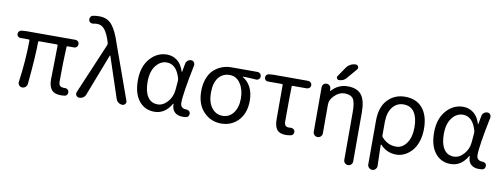

<svg xmlns="http://www.w3.org/2000/svg" viewBox="-75 -1237 4904 1867"><g transform="rotate(10 2377.5 -304.0)"><path d="M541 12.7Q479.5 12.7 451.2 -21Q422.9 -54.7 422.9 -122.1Q422.9 -148.4 425.8 -272.5Q428.7 -396.5 428.7 -458Q428.7 -467.8 418.9 -467.8H246.1Q236.3 -467.8 236.3 -458Q235.4 -312.5 209 -41Q207 -21.5 192.4 -8.8Q178.7 2.9 161.1 2.9Q159.2 2.9 158.2 2.9Q139.6 2 127.9 -12.7Q118.2 -24.4 118.2 -39.1Q118.2 -42 119.1 -45.9Q149.4 -260.7 150.4 -458Q150.4 -467.8 140.6 -467.8H59.6Q45.9 -467.8 35.6 -478Q25.4 -488.3 25.4 -502.9Q25.4 -517.6 35.2 -528.3Q44.9 -539.1 59.6 -540L102.5 -543H589.8Q605.5 -543 616.2 -532.2Q627 -521.5 627 -505.9Q627 -490.2 616.2 -479Q605.5 -467.8 589.8 -467.8H526.4Q516.6 -467.8 516.6 -458Q508.8 -317.4 508.8 -116.2Q508.8 -87.9 521.5 -75.7Q534.2 -63.5 559.6 -63.5Q564.5 -63.5 569.3 -63.5Q584 -64.5 595.7 -56.2Q607.4 -47.9 610.4 -33.2Q612.3 -18.6 604.5 -5.4Q596.7 7.8 582 9.8Q563.5 12.7 541 12.7Z M786.1 -36.1Q778.3 -16.6 759.8 -4.9Q744.1 4.9 726.6 4.9Q722.7 4.9 719.7 4.9Q702.1 2.9 692.4 -12.7Q687.5 -21.5 687.5 -30.3Q687.5 -38.1 690.4 -44.9L903.3 -546.9Q907.2 -555.7 904.3 -565.4L901.4 -578.1Q877 -656.2 846.7 -694.3Q816.4 -732.4 771.5 -732.4Q753.9 -732.4 738.3 -728.5Q722.7 -724.6 708.5 -731Q694.3 -737.3 689.5 -752Q687.5 -758.8 687.5 -764.6Q687.5 -774.4 692.4 -783.2Q700.2 -798.8 715.8 -802.7Q744.1 -808.6 781.2 -808.6Q859.4 -808.6 905.8 -752.9Q952.1 -697.3 991.2 -574.2L1180.7 -45.9Q1183.6 -39.1 1183.6 -33.2Q1183.6 -23.4 1176.8 -14.6Q1167 0 1148.4 0Q1127 0 1109.4 -12.7Q1091.8 -25.4 1085 -45.9L951.2 -449.2Q950.2 -451.2 948.2 -451.2Q946.3 -451.2 945.3 -449.2Z M1465.8 12.7Q1371.1 12.7 1313.5 -59.1Q1255.9 -130.9 1255.9 -261.7Q1255.9 -396.5 1325.7 -476.6Q1395.5 -556.6 1494.1 -556.6Q1549.8 -556.6 1594.7 -522.5Q1639.6 -488.3 1662.1 -415Q1662.1 -414.1 1663.6 -414.1Q1665 -414.1 1665 -415L1680.7 -499Q1683.6 -517.6 1698.7 -530.3Q1713.9 -543 1733.4 -543Q1751 -543 1761.7 -529.3Q1769.5 -519.5 1769.5 -506.8Q1769.5 -502.9 1769.5 -499Q1710 -210 1710 -119.1Q1710 -91.8 1725.1 -77.6Q1740.2 -63.5 1763.7 -63.5Q1765.6 -63.5 1766.6 -63.5Q1781.2 -63.5 1793.5 -56.2Q1805.7 -48.8 1807.6 -35.2Q1808.6 -31.2 1808.6 -26.4Q1808.6 -16.6 1803.7 -6.8Q1795.9 6.8 1781.2 9.8Q1764.6 12.7 1745.1 12.7Q1695.3 12.7 1666.5 -14.2Q1637.7 -41 1637.7 -94.7Q1637.7 -96.7 1635.7 -96.7Q1633.8 -96.7 1632.8 -95.7Q1571.3 12.7 1465.8 12.7ZM1484.4 -63.5Q1538.1 -63.5 1582.5 -113.3Q1627 -163.1 1632.8 -232.4L1640.6 -325.2Q1640.6 -335 1638.7 -344.7Q1600.6 -480.5 1503.9 -480.5Q1441.4 -480.5 1396.5 -422.9Q1351.6 -365.2 1351.6 -262.7Q1351.6 -168 1386.2 -115.7Q1420.9 -63.5 1484.4 -63.5Z M2125 12.7Q2022.5 12.7 1951.7 -61.5Q1880.9 -135.7 1880.9 -264.6Q1880.9 -334 1901.4 -388.7Q1921.9 -443.4 1957 -476.1Q1992.2 -508.8 2036.1 -525.9Q2080.1 -543 2128.9 -543H2386.7Q2403.3 -543 2414.6 -531.7Q2425.8 -520.5 2425.8 -503.9Q2425.8 -488.3 2414.6 -477.5Q2403.3 -466.8 2387.7 -467.8Q2319.3 -472.7 2256.8 -473.6Q2254.9 -473.6 2254.9 -471.7Q2254.9 -469.7 2256.8 -468.8Q2306.6 -439.5 2334.5 -384.3Q2362.3 -329.1 2362.3 -253.9Q2362.3 -130.9 2294.9 -59.1Q2227.5 12.7 2125 12.7ZM2126 -63.5Q2191.4 -63.5 2232.4 -117.2Q2273.4 -170.9 2273.4 -260.7Q2273.4 -346.7 2233.9 -406.7Q2194.3 -466.8 2127 -466.8Q2059.6 -466.8 2018.1 -415.5Q1976.6 -364.3 1976.6 -264.6Q1976.6 -172.9 2018.1 -118.2Q2059.6 -63.5 2126 -63.5Z M2761.7 12.7Q2702.1 12.7 2676.3 -20.5Q2650.4 -53.7 2650.4 -122.1V-459Q2650.4 -468.8 2640.6 -468.8H2502.9Q2488.3 -468.8 2478.5 -479Q2468.8 -489.3 2468.8 -503.9Q2468.8 -517.6 2478.5 -528.3Q2488.3 -539.1 2502.9 -540L2546.9 -543H2887.7Q2902.3 -543 2913.6 -532.2Q2924.8 -521.5 2924.8 -505.9Q2924.8 -490.2 2913.6 -479.5Q2902.3 -468.8 2887.7 -468.8H2749Q2739.3 -468.8 2739.3 -459Q2736.3 -339.8 2736.3 -116.2Q2736.3 -87.9 2747.6 -75.7Q2758.8 -63.5 2781.2 -63.5Q2790 -63.5 2799.8 -64.5Q2814.5 -65.4 2826.7 -57.6Q2838.9 -49.8 2841.8 -36.1Q2844.7 -20.5 2836.4 -7.8Q2828.1 4.9 2813.5 7.8Q2787.1 12.7 2761.7 12.7Z M3224.6 -731.4Q3240.2 -753.9 3264.6 -767.1Q3289.1 -780.3 3317.4 -780.3Q3334 -780.3 3341.3 -764.2Q3348.6 -748 3337.9 -735.4L3253.9 -636.7Q3225.6 -602.5 3180.7 -602.5Q3167 -602.5 3160.2 -615.2Q3153.3 -627.9 3162.1 -639.6ZM3277.3 -557.6Q3370.1 -557.6 3412.6 -504.4Q3455.1 -451.2 3455.1 -333V152.3Q3455.1 170.9 3442.4 183.6Q3429.7 196.3 3411.1 196.3Q3392.6 196.3 3379.9 183.6Q3367.2 170.9 3367.2 152.3V-323.2Q3367.2 -418 3342.8 -451.2Q3318.4 -484.4 3257.8 -484.4Q3207 -484.4 3162.1 -441.4Q3117.2 -398.4 3117.2 -352.5V-65.4Q3117.2 -46.9 3104 -33.7Q3090.8 -20.5 3072.3 -20.5Q3053.7 -20.5 3040.5 -33.7Q3027.3 -46.9 3027.3 -65.4V-503.9Q3027.3 -522.5 3039.6 -534.7Q3051.8 -546.9 3069.3 -546.9Q3087.9 -546.9 3100.1 -534.7Q3112.3 -522.5 3113.3 -504.9V-486.3Q3113.3 -484.4 3114.7 -483.9Q3116.2 -483.4 3118.2 -484.4Q3184.6 -557.6 3277.3 -557.6Z M3604.5 155.3V-276.4Q3604.5 -410.2 3672.4 -482.4Q3740.2 -554.7 3844.7 -554.7Q3957 -554.7 4017.6 -481.4Q4078.1 -408.2 4078.1 -278.3Q4078.1 -210.9 4059.6 -154.3Q4041 -97.7 4009.3 -61.5Q3977.5 -25.4 3937.5 -5.4Q3897.5 14.6 3854.5 14.6Q3761.7 14.6 3697.3 -54.7Q3695.3 -56.6 3692.9 -55.7Q3690.4 -54.7 3690.4 -52.7Q3696.3 115.2 3696.3 155.3Q3696.3 173.8 3682.6 187.5Q3669.9 201.2 3650.9 201.2Q3631.8 201.2 3618.2 187.5Q3604.5 173.8 3604.5 155.3ZM3838.9 -61.5Q3901.4 -61.5 3942.9 -120.1Q3984.4 -178.7 3984.4 -277.3Q3984.4 -371.1 3949.2 -424.8Q3914.1 -478.5 3840.8 -478.5Q3776.4 -478.5 3733.9 -425.3Q3691.4 -372.1 3691.4 -274.4V-144.5Q3691.4 -134.8 3698.2 -127.9Q3756.8 -61.5 3838.9 -61.5Z M4390.6 12.7Q4295.9 12.7 4238.3 -59.1Q4180.7 -130.9 4180.7 -261.7Q4180.7 -396.5 4250.5 -476.6Q4320.3 -556.6 4418.9 -556.6Q4474.6 -556.6 4519.5 -522.5Q4564.5 -488.3 4586.9 -415Q4586.9 -414.1 4588.4 -414.1Q4589.8 -414.1 4589.8 -415L4605.5 -499Q4608.4 -517.6 4623.5 -530.3Q4638.7 -543 4658.2 -543Q4675.8 -543 4686.5 -529.3Q4694.3 -519.5 4694.3 -506.8Q4694.3 -502.9 4694.3 -499Q4634.8 -210 4634.8 -119.1Q4634.8 -91.8 4649.9 -77.6Q4665 -63.5 4688.5 -63.5Q4690.4 -63.5 4691.4 -63.5Q4706.1 -63.5 4718.3 -56.2Q4730.5 -48.8 4732.4 -35.2Q4733.4 -31.2 4733.4 -26.4Q4733.4 -16.6 4728.5 -6.8Q4720.7 6.8 4706.1 9.8Q4689.5 12.7 4669.9 12.7Q4620.1 12.7 4591.3 -14.2Q4562.5 -41 4562.5 -94.7Q4562.5 -96.7 4560.5 -96.7Q4558.6 -96.7 4557.6 -95.7Q4496.1 12.7 4390.6 12.7ZM4409.2 -63.5Q4462.9 -63.5 4507.3 -113.3Q4551.8 -163.1 4557.6 -232.4L4565.4 -325.2Q4565.4 -335 4563.5 -344.7Q4525.4 -480.5 4428.7 -480.5Q4366.2 -480.5 4321.3 -422.9Q4276.4 -365.2 4276.4 -262.7Q4276.4 -168 4311 -115.7Q4345.7 -63.5 4409.2 -63.5Z"/></g></svg>

Font: Gen Jyuu GothicX Regular
Style: Regular
Weight: 400
Designer: [Source Han Sans]
Ryoko NISHIZUKA  (kana & ideographs); Paul D. Hunt (Latin, Greek & Cyrillic); Wenlong ZHANG  (bopomofo
Version: Version 1.002.20150607